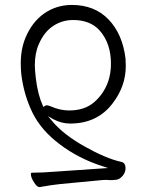

<svg xmlns="http://www.w3.org/2000/svg" viewBox="-20 -508 596 777"><path d="M125 -191Q133 -125 153 -81L156 -75L161 -79Q165 -82 169.5 -82Q174 -82 187 -77Q223 -61 260 -61Q322 -61 360.5 -94Q399 -127 417 -176Q429 -210 429 -250Q429 -334 382 -386Q344 -427 276 -427Q231 -427 194.5 -402.5Q158 -378 137 -329Q121 -293 121 -244Q121 -226 125 -191ZM380 222 222 237Q192 240 141 249H139Q130 249 119 232Q105 211 105 197Q105 191 109 191Q150 191 212 186L417 172L393 164Q297 133 222 76Q146 19 111 -53Q76 -125 66 -209Q64 -231 64 -252Q64 -309 83 -355Q109 -418 158 -453Q208 -488 271 -488Q363 -488 419.5 -429Q476 -370 488 -271Q489 -256 489 -241Q489 -159 436 -90Q374 -8 264 -8Q229 -8 197 -25L174 -38L191 -18Q237 37 323 85Q408 133 470 147Q488 150 488 173Q488 190 476 204Q464 218 450 219.5Q436 221 425 221L411 220Q397 220 380 222Z"/></svg>

Font: Moon Stars Kai T Light
Style: Regular
Weight: 300
Designer: GuiWonder
Version: Version 1.101